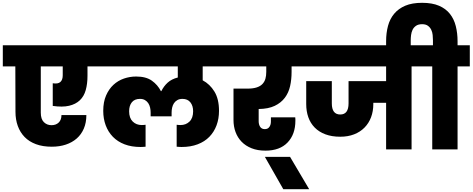

<svg xmlns="http://www.w3.org/2000/svg" viewBox="-34 -1062 3360 1365"><path d="M-14 -740H667V-590H588V-523Q588 -466 575.5 -421.5Q563 -377 533.5 -349Q504 -321 457 -310Q410 -299 341 -309V-470Q378 -464 395 -479Q412 -494 412 -527V-590H256V-261Q256 -215 278 -193.5Q300 -172 332 -172Q364 -172 383.5 -191Q403 -210 403 -244H580Q580 -190 562 -148Q544 -106 511.5 -77.5Q479 -49 434 -34Q389 -19 334 -19Q270 -19 221.5 -37Q173 -55 141 -88Q109 -121 92.5 -166.5Q76 -212 76 -267L75 -590H-14Z M1257 -17Q1251 -17 1242.5 -17.5Q1234 -18 1222 -19V-175Q1230 -174 1237 -173.5Q1244 -173 1249 -173Q1288 -173 1313.5 -198Q1339 -223 1339 -271Q1339 -310 1319.5 -334.5Q1300 -359 1263 -359Q1242 -359 1227 -350.5Q1212 -342 1203 -328.5Q1194 -315 1190 -297.5Q1186 -280 1186 -262V-235H1037V-262Q1037 -280 1033 -297.5Q1029 -315 1020 -328.5Q1011 -342 996.5 -350.5Q982 -359 961 -359Q923 -359 903.5 -335Q884 -311 884 -271Q884 -223 909.5 -198Q935 -173 974 -173Q979 -173 986 -173.5Q993 -174 1001 -175V-19Q989 -18 980 -17.5Q971 -17 966 -17Q901 -17 851.5 -36Q802 -55 768.5 -89.5Q735 -124 717.5 -171Q700 -218 700 -274Q700 -337 720 -383Q740 -429 772.5 -459Q805 -489 847 -503.5Q889 -518 934 -518Q1004 -518 1045.5 -488.5Q1087 -459 1110 -414H1113Q1130 -449 1158 -474.5Q1186 -500 1230 -511V-590H639V-740H1584V-590H1407V-491Q1458 -464 1490.5 -411Q1523 -358 1523 -274Q1523 -218 1505.5 -171Q1488 -124 1454.5 -89.5Q1421 -55 1371 -36Q1321 -17 1257 -17Z M1556 -740H2113V-590H2039V-551Q2039 -497 2028.5 -450Q2018 -403 1991 -367Q1964 -331 1919 -309.5Q1874 -288 1805 -287V-200Q1805 -177 1815.5 -160.5Q1826 -144 1849 -144Q1870 -144 1881 -159.5Q1892 -175 1892 -198V-228H2065Q2066 -220 2066 -213.5Q2066 -207 2066 -204Q2066 -107 2010.5 -49Q1955 9 1853 9Q1797 9 1754.5 -8Q1712 -25 1683.5 -54.5Q1655 -84 1640.5 -123.5Q1626 -163 1626 -209V-432H1726Q1765 -432 1791 -440.5Q1817 -449 1832 -465Q1847 -481 1853 -502.5Q1859 -524 1859 -551V-590H1556Z M1849 53H2028L2164 283H1980Z M2085 -740H2979V-590H2892V0H2711V-331H2620V-322Q2620 -271 2604 -228.5Q2588 -186 2557.5 -155Q2527 -124 2483.5 -107Q2440 -90 2385 -90Q2325 -90 2279.5 -107Q2234 -124 2203.5 -155Q2173 -186 2158 -228.5Q2143 -271 2143 -322V-485H2325V-327Q2325 -248 2385 -248Q2444 -248 2444 -327V-485H2711V-590H2085Z M2711 -768Q2711 -828 2724.5 -878Q2738 -928 2768.5 -964.5Q2799 -1001 2847.5 -1021.5Q2896 -1042 2967 -1042Q3039 -1042 3087.5 -1021Q3136 -1000 3165 -963Q3194 -926 3206.5 -876Q3219 -826 3219 -768V-740H3306V-590H3219V0H3039V-590H2951V-740H3044V-776Q3044 -793 3042 -813Q3040 -833 3032 -850Q3024 -867 3008.5 -878.5Q2993 -890 2967 -890Q2940 -890 2923.5 -878.5Q2907 -867 2899 -850Q2891 -833 2888.5 -813Q2886 -793 2886 -776V-701H2711Z"/></svg>

Font: SVN-Poppins ExtraBold
Style: Regular
Weight: 800
Designer: Ninad Kale (Devanagari), Jonny Pinhorn (Latin)
Foundry: Indian Type Foundry
Version: Version 3.002 2017; ttfautohint (v1.8.3)